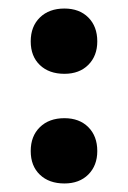

<svg xmlns="http://www.w3.org/2000/svg" viewBox="-20 -423 300 450"><path d="M52 -326Q52 -361 73.5 -382Q95 -403 131 -403Q166 -403 187 -382Q208 -361 208 -326Q208 -292 187 -271Q166 -250 131 -250Q95 -250 73.5 -270.5Q52 -291 52 -326ZM52 -69Q52 -104 73.5 -125Q95 -146 131 -146Q166 -146 187 -125Q208 -104 208 -69Q208 -35 187 -14Q166 7 131 7Q95 7 73.5 -13.5Q52 -34 52 -69Z"/></svg>

Font: Ysabeau SC
Style: Bold
Weight: 700
Designer: Christian Thalmann (Catharsis Fonts)
Version: Version 0.003